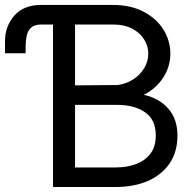

<svg xmlns="http://www.w3.org/2000/svg" viewBox="-20 -747 783 767"><path d="M443.2 0H191.8V-649.1H146.3Q117.9 -649.1 104.2 -636.5Q90.6 -623.9 86.5 -603.9Q82.4 -583.8 82.4 -561.1V-534.1H0V-582.4Q0 -642 37.3 -684.7Q74.6 -727.3 144.9 -727.3H430.4Q502.8 -727.3 554.3 -699.9Q605.8 -672.6 633.2 -628.2Q660.5 -583.8 660.5 -532.7Q660.5 -480.8 631.9 -436.8Q603.3 -392.8 554.3 -368.3Q616.5 -354.4 652.7 -312.5Q688.9 -270.6 688.9 -206Q688.9 -139.9 657.3 -93.9Q625.7 -47.9 570.3 -24Q514.9 0 443.2 0ZM279.8 -649.1V-406.2H302.6L449.6 -407.3Q483.3 -411.6 511.2 -429.3Q539.1 -447.1 555.8 -474.3Q572.4 -501.4 572.4 -532.7Q572.4 -561.8 556.5 -588.4Q540.5 -615.1 508.9 -632.1Q477.3 -649.1 430.4 -649.1ZM602.3 -206Q602.3 -268.8 559.5 -298.5Q516.7 -328.1 447.4 -328.1H279.8V-78.1H443.2Q485.8 -78.1 522 -91.1Q558.2 -104 580.3 -132.3Q602.3 -160.5 602.3 -206Z"/></svg>

Font: Inter UI
Style: Regular
Weight: 400
Designer: Rasmus Andersson
Foundry: rsms
Version: Version 2.2